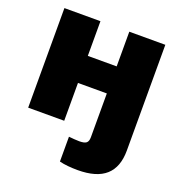

<svg xmlns="http://www.w3.org/2000/svg" viewBox="-135 -655 918 983"><g transform="rotate(20 323.5 -164.0)"><path d="M395.5 213.9Q368.2 213.9 342.5 211.4Q316.9 209 295.9 203.6V68.4Q310.1 69.8 324.2 71Q338.4 72.3 353.5 72.3Q381.3 72.3 391.8 63.5Q402.3 54.7 402.3 32.7V0H598.6V33.7Q598.6 124 548.6 168.9Q498.5 213.9 395.5 213.9ZM460.4 -353.5V-206.1H187V-353.5ZM245.1 -542.5V0H48.8V-542.5ZM598.6 -542.5V0H402.3V-542.5Z"/></g></svg>

Font: Inter 16pt Black
Style: Regular
Weight: 900
Version: Version 4.001;git-66647c0bb